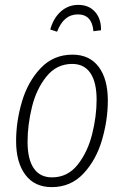

<svg xmlns="http://www.w3.org/2000/svg" viewBox="-20 -756 508 787"><path d="M46 -178Q46 -258 70 -339.5Q94 -421 146.5 -476.5Q199 -532 277 -532Q347 -532 384.5 -482Q422 -432 422 -344Q422 -264 398 -182Q374 -100 322 -44.5Q270 11 192 11Q122 11 84 -39.5Q46 -90 46 -178ZM376 -347Q376 -419 350.5 -456.5Q325 -494 276 -494Q212 -494 170.5 -442.5Q129 -391 111 -317.5Q93 -244 93 -175Q93 -103 118.5 -66Q144 -29 193 -29Q257 -29 298 -80.5Q339 -132 357.5 -205.5Q376 -279 376 -347ZM186 -635Q199 -682 229.5 -709Q260 -736 301 -736Q344 -736 369.5 -707.5Q395 -679 394 -632L363 -628Q357 -697 299 -697Q241 -697 214 -626Z"/></svg>

Font: Fira Sans Extra Condensed ExtraLight
Style: Italic
Weight: 275
Width: 3
Italic angle: -8°
Designer: Carrois Corporate & Edenspiekermann AG
Foundry: Carrois Corporate GbR & Edenspiekermann AG
Version: Version 4.203